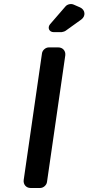

<svg xmlns="http://www.w3.org/2000/svg" viewBox="-20 -936 441 956"><path d="M379 -899 347 -913C334 -919 315 -915 306 -904L229 -815C215 -798 225 -776 247 -776H287C290 -776 304 -780 307 -783L385 -839C408 -856 405 -887 379 -899ZM214 -30 305 -660C308 -682 293 -700 270 -700H223C207 -700 191 -686 189 -670L98 -40C95 -18 110 0 132 0H180C196 0 212 -14 214 -30Z"/></svg>

Font: Trueno
Style: RoundIt
Weight: 400
Designer: Julieta Ulanovsky, Jasper
Foundry: Julieta Ulanovsky, Cannot Into Space Fonts
Version: Version 3.001